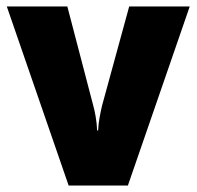

<svg xmlns="http://www.w3.org/2000/svg" viewBox="-20 -573 607 593"><path d="M192 0H375L566 -553H379L295 -246C290 -224 284 -196 283 -170H280C279 -198 273 -230 268 -247L188 -553H1Z"/></svg>

Font: Noto Sans Khmer SemiCondensed Black
Style: Regular
Weight: 900
Width: 4
Designer: Danh Hong and the Monotype Design Team
Foundry: Monotype Imaging Inc.
Version: Version 2.004